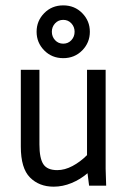

<svg xmlns="http://www.w3.org/2000/svg" viewBox="-20 -701 478 725"><path d="M182.6 3.9Q127.9 3.9 93.3 -30.8Q58.6 -65.4 58.6 -147.5V-437.5H128.9V-155.3Q128.9 -103.5 143.6 -81.1Q158.2 -58.6 196.3 -58.6Q224.6 -58.6 253.9 -74.2Q283.2 -89.8 308.6 -115.2V-437.5H378.9V-63.5L380.9 0H316.4L310.5 -46.9Q283.2 -23.4 250 -9.8Q216.8 3.9 182.6 3.9ZM218.8 -680.7Q261.7 -680.7 290.5 -651.4Q319.3 -622.1 319.3 -581.1Q319.3 -540 290.5 -510.7Q261.7 -481.4 218.8 -481.4Q175.8 -481.4 147 -510.7Q118.2 -540 118.2 -581.1Q118.2 -622.1 147 -651.4Q175.8 -680.7 218.8 -680.7ZM218.8 -536.1Q237.3 -536.1 249.5 -549.3Q261.7 -562.5 261.7 -581.1Q261.7 -599.6 249.5 -612.8Q237.3 -626 218.8 -626Q200.2 -626 188 -612.8Q175.8 -599.6 175.8 -581.1Q175.8 -562.5 188 -549.3Q200.2 -536.1 218.8 -536.1Z"/></svg>

Font: Sudo Variable
Style: Regular
Weight: 400
Monospace: yes
Designer: Jens Kutilek
Foundry: Jens Kutilek
Version: Version 0.040